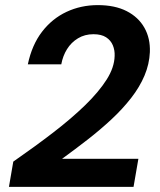

<svg xmlns="http://www.w3.org/2000/svg" viewBox="-20 -732 625 752"><path d="M15 0 32 -99Q117 -158 188.5 -213Q260 -268 313.5 -320Q367 -372 397.5 -420Q428 -468 429 -513Q430 -535 422 -554.5Q414 -574 395.5 -586Q377 -598 346 -598Q312 -598 285.5 -582Q259 -566 242.5 -539.5Q226 -513 220 -480H89Q105 -556 144.5 -607.5Q184 -659 240.5 -685.5Q297 -712 363 -712Q430 -712 476 -688.5Q522 -665 545.5 -623.5Q569 -582 567 -528Q565 -481 546 -436Q527 -391 493.5 -348Q460 -305 416.5 -264.5Q373 -224 323.5 -185.5Q274 -147 223 -110H522L503 0Z"/></svg>

Font: DM Sans 17pt
Style: Bold Italic
Weight: 700
Italic angle: -10°
Version: Version 4.004;gftools[0.9.30]